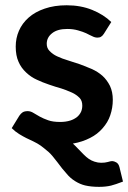

<svg xmlns="http://www.w3.org/2000/svg" viewBox="-20 -541 486 728"><path d="M433.1 93.3 446.3 147.5Q417 158.7 401.4 162.6Q381.3 167.5 355.5 167.5Q325.7 167.5 302.7 162.1Q283.7 157.7 264.2 145.5Q245.6 133.8 231.9 116.7Q217.3 101.1 197.3 73.7Q176.3 45.9 164.6 35.6Q144 18.1 134.3 11.2Q122.6 2.9 106.4 -4.9Q93.3 -10.7 79.6 -17.6Q67.9 -23.4 52.7 -32.7Q37.6 -42 24.4 -55.2L53.2 -102.1Q59.1 -110.8 65.9 -115.2Q73.2 -119.6 85 -119.6Q96.2 -119.6 106.9 -112.8Q111.8 -109.4 130.4 -99.1Q144.5 -91.3 162.6 -85Q180.2 -78.6 208.5 -78.6Q229.5 -78.6 246.6 -84Q260.7 -88.4 272.5 -97.7Q282.2 -106 287.6 -117.7Q292 -128.4 292 -140.6Q292 -159.2 281.7 -169.9Q269 -182.6 252.9 -189.9Q227.1 -201.2 212.4 -205.6Q191.4 -211.4 166 -220.2Q140.1 -229 119.6 -238.8Q97.7 -248.5 79.1 -266.1Q60.1 -283.7 50.3 -306.6Q39.6 -330.1 39.6 -364.3Q39.6 -396.5 51.8 -424.3Q64 -452.6 88.9 -474.6Q113.3 -496.1 149.4 -508.3Q186 -521 232.9 -521Q286.1 -521 329.6 -503.4Q373 -485.8 401.9 -457.5L374 -413.1Q369.1 -405.3 363.3 -401.9Q358.4 -398.4 349.6 -398.4Q339.8 -398.4 330.6 -403.3Q327.1 -404.8 319.1 -408.7Q311 -412.6 306.6 -415Q294.9 -420.4 275.9 -425.8Q257.3 -431.2 234.9 -431.2Q198.2 -431.2 178.2 -415.5Q157.2 -399.4 157.2 -375Q157.2 -358.4 168 -347.7Q180.2 -335 196.3 -327.6Q217.3 -317.9 236.3 -312.5Q251.5 -308.1 282.7 -297.4Q295.4 -293 328.1 -279.3Q351.1 -269 368.7 -253.4Q385.7 -237.8 397 -215.3Q407.7 -192.4 407.7 -162.6Q407.7 -131.8 397.9 -103.5Q389.2 -77.6 369.1 -54.7Q349.1 -31.7 321.8 -18.1Q292.5 -2.9 256.3 3.4Q266.1 12.2 276.4 23.4Q283.7 31.2 297.4 44.9Q307.1 54.7 316.9 61.5Q326.2 67.9 337.9 71.8Q351.1 76.2 363.3 76.2Q378.4 76.2 388.7 73.2Q399.9 69.8 405.3 69.8Q412.1 69.8 420.9 74.7Q429.7 79.6 433.1 93.3Z"/></svg>

Font: Lato-SemiBold
Style: Bold
Weight: 500
Designer: Lukasz Dziedzic with Adam Twardoch and Botio Nikoltchev
Foundry: tyPoland Lukasz Dziedzic
Version: ""